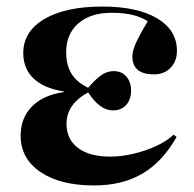

<svg xmlns="http://www.w3.org/2000/svg" viewBox="-20 -552 592 586"><path d="M267 14Q164 14 103.5 -27Q43 -68 43 -138Q43 -192 77.5 -227Q112 -262 175 -271V-273Q115 -282 83 -312Q51 -342 51 -390Q51 -456 115.5 -494Q180 -532 293 -532Q399 -532 459.5 -496Q520 -460 520 -397Q520 -365 500.5 -345Q481 -325 450 -325Q384 -325 384 -380Q384 -396 394.5 -420Q405 -444 431 -487Q392 -513 321 -513Q256 -513 219 -480.5Q182 -448 182 -393Q182 -354 197.5 -328Q213 -302 249 -284Q273 -312 290.5 -323.5Q308 -335 327 -335Q351 -335 365.5 -318.5Q380 -302 380 -276Q380 -248 365 -231.5Q350 -215 324 -215Q285 -215 249 -270Q183 -234 183 -174Q183 -127 218 -100.5Q253 -74 317 -74Q351 -74 388.5 -83Q426 -92 458 -107Q490 -122 510 -141L519 -134Q476 -58 414.5 -22Q353 14 267 14Z"/></svg>

Font: Literata 72pt
Style: Bold
Weight: 700
Designer: Latin by Veronika Burian and Jose Scaglione. Greek by Irene Vlachou. Cyrillic by Vera Evstafieva.
Foundry: TypeTogether
Version: Version 3.002